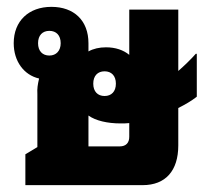

<svg xmlns="http://www.w3.org/2000/svg" viewBox="-20 -540 607 560"><path d="M54 0H396C463 0 500 -42 500 -116V-225C520 -235 539 -246 554 -258V-383H551C535 -365 517 -348 500 -333V-512H357V-380C340 -394 317 -402 289 -402C270 -402 252 -398 238 -390V-414C238 -480 196 -520 130 -520C64 -520 20 -479 20 -414C20 -361 50 -321 94 -311C90 -294 88 -281 89 -266V-111L54 -90ZM124 -378C104 -378 91 -391 91 -414C91 -437 104 -450 124 -450C144 -450 157 -437 157 -414C157 -392 144 -378 124 -378ZM285 -260C265 -260 252 -273 252 -296C252 -319 265 -332 285 -332C305 -332 318 -319 318 -296C318 -273 305 -260 285 -260ZM332 -180C340 -180 348 -180 357 -181V-141C357 -124 348 -113 329 -113H238V-203C259 -188 293 -180 332 -180Z"/></svg>

Font: Noto Sans Thai Looped UI Narrow ExtraBold
Style: Regular
Weight: 800
Width: 4
Designer: Cadson Demak Team
Foundry: Cadson Demak Co., Ltd.
Version: Version 1.000